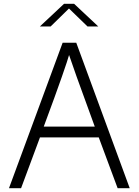

<svg xmlns="http://www.w3.org/2000/svg" viewBox="-20 -996 734 1016"><path d="M27.5 0 311.5 -770H383.5L666.5 0H602.5L502.5 -269H191.5L91.5 0ZM211.5 -326H481.5Q418 -499.5 385.2 -591Q352.5 -682.5 345.5 -705Q340.5 -685 308.2 -592.2Q276 -499.5 211.5 -326ZM191 -856 319 -976H372L500 -856H443L345 -951L248 -856Z"/></svg>

Font: Junction Light
Style: Regular
Weight: 300
Designer: Caroline Hadilaksono
Foundry: Caroline Hadilaksono, Tyler Finck, The League of Moveable Type
Version: Version 2.000; ttfautohint (v1.8.3)